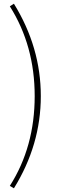

<svg xmlns="http://www.w3.org/2000/svg" viewBox="-20 -824 339 1035"><path d="M55 191 33 178Q167 -32 167 -306Q167 -578 33 -790L55 -804Q200 -569 200 -306Q200 -43 55 191Z"/></svg>

Font: Noto Sans Korean Thin
Style: Regular
Weight: 250
Designer: Ryoko NISHIZUKA  (kana & ideographs); Paul D. Hunt (Latin, Greek & Cyrillic); Wenlong ZHANG  (bopomofo); Sandoll Communi
Foundry: Adobe Systems Incorporated
Version: Version 1.0001;PS 1;hotconv 1.0.78;makeotf.lib2.5.61930